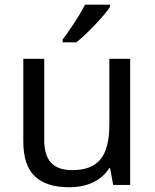

<svg xmlns="http://www.w3.org/2000/svg" viewBox="-20 -786 658 816"><path d="M168 -536.1V-190.9Q168 -126 197 -94.5Q226.1 -63 287.1 -63Q369.6 -63 407.2 -108.9Q444.8 -154.8 444.8 -256.8V-536.1H533.2V0H460.9L448.2 -70.8H443.8Q419.9 -32.2 376 -11.2Q332 9.8 273.9 9.8Q177.2 9.8 128.2 -36.6Q79.1 -83 79.1 -185.1V-536.1ZM246.1 -618.2Q264.6 -641.6 293.2 -684.8Q321.8 -728 341.3 -766.1H447.3V-755.9Q425.8 -724.6 380.4 -677.2Q335 -629.9 304.2 -606H246.1Z"/></svg>

Font: NotoPenekeko
Style: Regular
Weight: 400
Designer: Monotype Design team
Foundry: Monotype Imaging Inc.
Version: Version 1.04